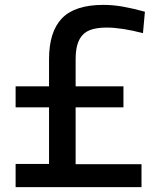

<svg xmlns="http://www.w3.org/2000/svg" viewBox="-20 -767 657 787"><path d="M44 -413H181V-524Q181 -637 234 -692Q287 -747 404 -747Q442 -747 482.5 -740Q523 -733 574 -719L566 -631Q525 -642 486.5 -648Q448 -654 418 -654Q383 -654 358.5 -647Q334 -640 319 -624Q304 -608 297 -583.5Q290 -559 290 -523V-413H486V-327H290V-94H560V0H44V-95H181V-327H44Z"/></svg>

Font: Encode Sans Narrow
Style: Medium
Weight: 500
Designer: Pablo Impallari, Andres Torresi
Foundry: Pablo Impallari, Andres Torresi
Version: Version 1.000; ttfautohint (v1.00) -l 8 -r 50 -G 200 -x 14 -